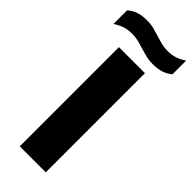

<svg xmlns="http://www.w3.org/2000/svg" viewBox="-343 -979 1013 1013"><g transform="rotate(45 164.0 -472.5)"><path d="M67 0V-740H261V0ZM256 -802.5Q227.5 -802.5 203 -808.8Q178.5 -815 155.5 -822Q134 -829 112.5 -834.2Q91 -839.5 67.5 -839.5Q34.5 -839.5 10 -831.2Q-14.5 -823 -40 -806V-908Q-18 -927 8.5 -936Q35 -945 72 -945Q100.5 -945 125 -938.8Q149.5 -932.5 172.5 -925Q194 -918 215.5 -912.5Q237 -907 260.5 -907Q293.5 -907 318 -915.2Q342.5 -923.5 368 -940.5V-838.5Q346 -820 319.5 -811.2Q293 -802.5 256 -802.5Z"/></g></svg>

Font: Encode Sans Semi Expanded ExtraBold
Style: Regular
Weight: 800
Width: 6
Designer: Multiple Designers
Foundry: Impallari Type
Version: Version 3.000; ttfautohint (v1.8.3) -l 8 -r 50 -G 200 -x 14 